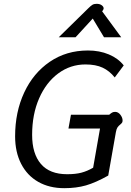

<svg xmlns="http://www.w3.org/2000/svg" viewBox="-20 -974 687 1004"><path d="M59 -261Q59 -388 106.5 -490Q154 -592 240.5 -651Q327 -710 440 -710Q500 -710 549 -689.5Q598 -669 627 -632L580 -569Q553 -603 517 -620Q481 -637 427 -637Q348 -637 284.5 -590Q221 -543 184.5 -459.5Q148 -376 148 -269Q148 -170 194 -116.5Q240 -63 331 -63Q375 -63 405.5 -71Q436 -79 467 -97L503 -302H338L351 -374H551Q560 -382 566.5 -385.5Q573 -389 582 -389Q598 -389 609.5 -374Q621 -359 621 -344Q621 -337 618.5 -333Q616 -329 609 -323Q600 -316 594.5 -308Q589 -300 586 -283L546 -56Q480 -19 429.5 -4.5Q379 10 316 10Q238 10 180 -23Q122 -56 90.5 -117.5Q59 -179 59 -261ZM441 -930Q455 -944 463.5 -949Q472 -954 485 -954Q502 -954 512 -946.5Q522 -939 522 -930Q522 -926 518 -920L514 -915L614 -779H524L465 -877L375 -779H287Z"/></svg>

Font: Niramit
Style: Italic
Weight: 400
Italic angle: -10°
Version: Version 1.000; ttfautohint (v1.6)